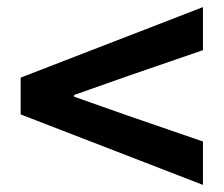

<svg xmlns="http://www.w3.org/2000/svg" viewBox="-20 -646 629 540"><path d="M550.8 -126 38.1 -324.2V-427.7L550.8 -626V-504.9L340.8 -432.6L188.5 -378.9V-374L340.8 -320.3L550.8 -248Z"/></svg>

Font: Taipei Sans TC Beta
Style: Bold
Weight: 700
Designer: JT Foundry
Foundry: JT Foundry
Version: Version 1.000